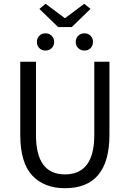

<svg xmlns="http://www.w3.org/2000/svg" viewBox="-20 -982 685 1014"><path d="M323 12Q214 12 150.5 -55Q87 -122 87 -271V-656H170V-269Q170 -61 323 -61Q478 -61 478 -269V-656H558V-271Q558 12 323 12ZM287 -839 188 -935 221 -962 321 -887H325L425 -962L458 -935L359 -839ZM175 -761Q175 -780 187.5 -793Q200 -806 220 -806Q240 -806 253 -793Q266 -780 266 -761Q266 -741 253 -728Q240 -715 220 -715Q200 -715 187.5 -728Q175 -741 175 -761ZM380 -761Q380 -780 393 -793Q406 -806 426 -806Q446 -806 458.5 -793Q471 -780 471 -761Q471 -741 458.5 -728Q446 -715 426 -715Q406 -715 393 -728Q380 -741 380 -761Z"/></svg>

Font: Toshiba Sans
Style: Regular
Weight: 400
Designer: Paul D. Hunt
Foundry: Toshiba Corporation
Version: Version 2.020;PS 2.0;hotconv 1.0.86;makeotf.lib2.5.63406